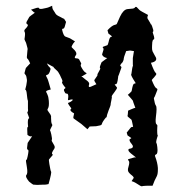

<svg xmlns="http://www.w3.org/2000/svg" viewBox="-20 -654 640 674"><path d="M168 -617.2C167 -618.2 167 -619.1 165 -622.1C164.1 -625 163.1 -628.9 163.1 -633.8C152.3 -628.9 147.5 -627 146.5 -627C145.5 -627 139.6 -625 127.9 -623C121.1 -622.1 117.2 -623 116.2 -626C115.2 -628.9 106.4 -626 88.9 -620.1C94.7 -615.2 96.7 -613.3 97.7 -612.3C97.7 -611.3 99.6 -610.4 102.5 -609.4C89.8 -600.6 84 -595.7 83 -594.7L74.2 -579.1C71.3 -574.2 72.3 -570.3 76.2 -568.4C80.1 -566.4 77.1 -560.5 67.4 -550.8C66.4 -549.8 65.4 -547.9 65.4 -545.9C65.4 -544.9 65.4 -543.9 66.4 -542C68.4 -539.1 68.4 -532.2 66.4 -519.5C65.4 -516.6 66.4 -513.7 68.4 -509.8C71.3 -505.9 73.2 -498 76.2 -486.3L77.1 -481.4C76.2 -480.5 76.2 -471.7 74.2 -453.1C74.2 -450.2 75.2 -448.2 78.1 -446.3C80.1 -444.3 82 -439.5 85.9 -431.6C78.1 -422.9 73.2 -418 72.3 -417C70.3 -416 69.3 -410.2 66.4 -399.4C65.4 -396.5 66.4 -394.5 69.3 -391.6C72.3 -388.7 73.2 -382.8 74.2 -376C75.2 -372.1 74.2 -365.2 72.3 -354.5C69.3 -343.8 68.4 -339.8 68.4 -338.9C71.3 -339.8 73.2 -334 74.2 -323.2C75.2 -312.5 76.2 -304.7 78.1 -299.8V-286.1V-272.5C79.1 -265.6 78.1 -261.7 76.2 -260.7C75.2 -259.8 77.1 -253.9 82 -241.2C83 -239.3 82 -238.3 80.1 -237.3C78.1 -235.4 77.1 -227.5 78.1 -214.8C79.1 -210.9 79.1 -209 77.1 -208C75.2 -207 75.2 -199.2 76.2 -183.6C75.2 -180.7 78.1 -178.7 82 -176.8C85.9 -174.8 89.8 -174.8 92.8 -175.8C83 -161.1 78.1 -153.3 77.1 -152.3L75.2 -136.7C74.2 -131.8 76.2 -128.9 78.1 -127.9C81.1 -127.9 80.1 -120.1 77.1 -105.5C75.2 -96.7 74.2 -92.8 72.3 -92.8C70.3 -92.8 71.3 -84 74.2 -68.4C77.1 -51.8 76.2 -43 72.3 -39.1C69.3 -35.2 73.2 -27.3 82 -16.6C90.8 -9.8 95.7 -5.9 96.7 -5.9L110.4 -4.9C128.9 -5.9 138.7 -5.9 140.6 -5.9C141.6 -5.9 144.5 -6.8 150.4 -7.8C158.2 -35.2 161.1 -49.8 159.2 -51.8C157.2 -54.7 156.2 -63.5 153.3 -78.1C151.4 -88.9 151.4 -93.8 152.3 -94.7C153.3 -95.7 157.2 -100.6 163.1 -107.4C166 -110.4 166 -111.3 163.1 -113.3C161.1 -115.2 163.1 -121.1 169.9 -130.9C172.9 -134.8 172.9 -139.6 169.9 -144.5C167 -149.4 165 -153.3 162.1 -158.2C161.1 -160.2 161.1 -162.1 162.1 -164.1C163.1 -166 162.1 -170.9 160.2 -181.6C158.2 -189.5 157.2 -194.3 156.2 -195.3C154.3 -196.3 157.2 -201.2 162.1 -210.9C164.1 -213.9 164.1 -215.8 162.1 -218.8C160.2 -221.7 159.2 -229.5 159.2 -241.2C160.2 -246.1 158.2 -251 154.3 -255.9C150.4 -260.7 149.4 -263.7 148.4 -264.6C146.5 -266.6 145.5 -269.5 148.4 -273.4C151.4 -278.3 152.3 -286.1 151.4 -299.8C150.4 -308.6 149.4 -315.4 147.5 -319.3C146.5 -323.2 144.5 -326.2 142.6 -330.1C140.6 -333 142.6 -335 147.5 -336.9C152.3 -338.9 155.3 -338.9 158.2 -339.8C152.3 -362.3 148.4 -372.1 148.4 -373C148.4 -374 146.5 -377.9 142.6 -385.7C140.6 -388.7 141.6 -390.6 146.5 -391.6C150.4 -392.6 154.3 -398.4 157.2 -410.2C158.2 -413.1 156.2 -416 153.3 -418.9C150.4 -420.9 147.5 -425.8 144.5 -431.6C159.2 -423.8 167 -418.9 168 -418.9C167 -418 170.9 -414.1 178.7 -407.2C182.6 -404.3 186.5 -398.4 190.4 -390.6C194.3 -382.8 195.3 -378.9 196.3 -377.9C199.2 -372.1 200.2 -368.2 198.2 -366.2C196.3 -363.3 201.2 -356.4 210 -345.7C210 -344.7 209 -343.8 206.1 -341.8C203.1 -339.8 204.1 -335.9 208 -329.1C209 -326.2 211.9 -325.2 215.8 -325.2C219.7 -324.2 220.7 -317.4 218.8 -306.6C217.8 -302.7 219.7 -301.8 221.7 -302.7C224.6 -303.7 226.6 -303.7 229.5 -304.7C236.3 -305.7 237.3 -303.7 232.4 -299.8C227.5 -295.9 222.7 -293.9 219.7 -293C217.8 -292 218.8 -290 222.7 -284.2C226.6 -278.3 229.5 -275.4 230.5 -273.4L227.5 -269.5C225.6 -266.6 229.5 -261.7 240.2 -255.9L237.3 -242.2L238.3 -238.3C255.9 -225.6 264.6 -219.7 265.6 -218.8C266.6 -217.8 273.4 -211.9 287.1 -200.2C288.1 -201.2 288.1 -201.2 288.1 -202.1C288.1 -201.2 290 -204.1 294.9 -210L317.4 -210.9L332 -213.9C335 -214.8 336.9 -215.8 337.9 -219.7C338.9 -223.6 342.8 -230.5 351.6 -241.2C353.5 -242.2 354.5 -242.2 354.5 -244.1C354.5 -246.1 356.4 -253.9 361.3 -266.6C365.2 -275.4 367.2 -282.2 368.2 -285.2C368.2 -288.1 369.1 -293.9 371.1 -302.7C373 -310.5 373 -314.5 372.1 -315.4C372.1 -317.4 376 -323.2 382.8 -332C388.7 -339.8 391.6 -344.7 390.6 -346.7C389.6 -348.6 386.7 -351.6 383.8 -355.5C381.8 -357.4 382.8 -358.4 386.7 -358.4C390.6 -358.4 392.6 -366.2 394.5 -381.8C394.5 -386.7 395.5 -388.7 396.5 -389.6C396.5 -390.6 399.4 -398.4 405.3 -414.1C407.2 -418 406.2 -419.9 403.3 -421.9C400.4 -422.9 402.3 -427.7 410.2 -435.5C412.1 -438.5 413.1 -441.4 414.1 -445.3C414.1 -450.2 417 -460 422.9 -474.6C431.6 -475.6 435.5 -476.6 436.5 -476.6L450.2 -474.6L446.3 -450.2V-428.7C446.3 -423.8 447.3 -421.9 446.3 -421.9C445.3 -420.9 443.4 -412.1 441.4 -395.5C441.4 -394.5 441.4 -394.5 440.4 -392.6C439.5 -390.6 444.3 -380.9 455.1 -364.3C457 -361.3 455.1 -360.4 451.2 -360.4C447.3 -359.4 445.3 -351.6 442.4 -335.9C442.4 -334 440.4 -331.1 436.5 -328.1C433.6 -325.2 431.6 -323.2 428.7 -321.3C440.4 -308.6 445.3 -301.8 446.3 -300.8C446.3 -299.8 449.2 -291 455.1 -275.4C451.2 -274.4 449.2 -274.4 448.2 -273.4C446.3 -272.5 440.4 -270.5 429.7 -265.6C428.7 -254.9 428.7 -249 427.7 -247.1C426.8 -246.1 430.7 -242.2 438.5 -236.3C440.4 -235.4 441.4 -234.4 442.4 -231.4C443.4 -229.5 444.3 -221.7 447.3 -209C444.3 -208 442.4 -208 441.4 -208C440.4 -208 435.5 -202.1 424.8 -188.5C426.8 -182.6 427.7 -179.7 427.7 -178.7L440.4 -169.9C441.4 -168.9 440.4 -168 436.5 -166C432.6 -164.1 434.6 -157.2 442.4 -148.4C445.3 -144.5 447.3 -141.6 446.3 -138.7C446.3 -134.8 441.4 -132.8 434.6 -131.8C430.7 -130.9 429.7 -128.9 431.6 -124C433.6 -120.1 442.4 -112.3 457 -101.6C454.1 -100.6 453.1 -101.6 452.1 -101.6C451.2 -101.6 444.3 -99.6 431.6 -95.7C428.7 -94.7 428.7 -92.8 431.6 -89.8C434.6 -86.9 434.6 -80.1 430.7 -67.4C427.7 -58.6 428.7 -51.8 433.6 -46.9C437.5 -43 440.4 -40 443.4 -38.1C446.3 -36.1 448.2 -33.2 449.2 -31.2C450.2 -29.3 447.3 -26.4 443.4 -20.5C441.4 -17.6 442.4 -17.6 446.3 -16.6C450.2 -15.6 459 -10.7 470.7 -2.9C472.7 -1 474.6 -1 477.5 0C478.5 0 479.5 0 481.4 -1C485.4 -2 496.1 -2 515.6 -2C519.5 -12.7 522.5 -18.6 522.5 -19.5L530.3 -35.2C533.2 -41 534.2 -48.8 534.2 -58.6V-64.5C533.2 -77.1 530.3 -89.8 524.4 -105.5C523.4 -108.4 524.4 -110.4 528.3 -112.3C532.2 -113.3 534.2 -122.1 532.2 -137.7C531.2 -146.5 530.3 -150.4 529.3 -151.4C527.3 -153.3 528.3 -160.2 532.2 -172.9C534.2 -176.8 534.2 -178.7 533.2 -179.7C532.2 -180.7 531.2 -190.4 532.2 -209C533.2 -212.9 532.2 -215.8 529.3 -217.8C526.4 -219.7 525.4 -228.5 527.3 -244.1C530.3 -266.6 530.3 -279.3 527.3 -283.2C524.4 -287.1 522.5 -294.9 520.5 -306.6C519.5 -309.6 521.5 -312.5 523.4 -315.4C525.4 -319.3 527.3 -326.2 532.2 -337.9C533.2 -340.8 532.2 -342.8 528.3 -344.7C524.4 -346.7 519.5 -356.4 512.7 -373C514.6 -376 516.6 -377.9 517.6 -378.9C518.6 -379.9 522.5 -383.8 527.3 -390.6C529.3 -393.6 529.3 -395.5 526.4 -398.4C523.4 -400.4 517.6 -412.1 509.8 -433.6C525.4 -436.5 531.2 -443.4 527.3 -452.1C523.4 -460 518.6 -466.8 515.6 -473.6C513.7 -478.5 513.7 -482.4 513.7 -486.3C513.7 -489.3 513.7 -495.1 514.6 -505.9C515.6 -511.7 516.6 -514.6 519.5 -515.6C522.5 -515.6 522.5 -522.5 517.6 -535.2C515.6 -540 515.6 -542 517.6 -543C519.5 -544.9 517.6 -551.8 513.7 -562.5C511.7 -567.4 510.7 -569.3 509.8 -568.4C509.8 -569.3 505.9 -576.2 498 -588.9C497.1 -590.8 497.1 -592.8 498 -596.7C500 -600.6 500 -601.6 498 -602.5C481.4 -611.3 472.7 -616.2 471.7 -617.2C470.7 -617.2 467.8 -621.1 460 -628.9C457 -630.9 455.1 -629.9 453.1 -627C451.2 -624 443.4 -623 427.7 -622.1C418 -621.1 409.2 -612.3 401.4 -595.7L390.6 -571.3C389.6 -568.4 386.7 -567.4 381.8 -566.4C377 -565.4 368.2 -559.6 357.4 -547.9C359.4 -540 360.4 -536.1 361.3 -535.2C362.3 -535.2 366.2 -532.2 372.1 -527.3C374 -525.4 373 -525.4 369.1 -524.4C366.2 -523.4 363.3 -517.6 361.3 -506.8C359.4 -500 358.4 -496.1 356.4 -495.1C354.5 -494.1 349.6 -493.2 342.8 -490.2C339.8 -489.3 339.8 -487.3 342.8 -484.4C344.7 -482.4 342.8 -476.6 338.9 -464.8C337.9 -461.9 338.9 -460 341.8 -457C344.7 -454.1 349.6 -451.2 356.4 -450.2C344.7 -441.4 338.9 -437.5 337.9 -436.5C336.9 -436.5 335 -432.6 332 -423.8C330.1 -418.9 330.1 -415 332 -414.1C333 -413.1 330.1 -408.2 324.2 -397.5C322.3 -394.5 321.3 -392.6 322.3 -391.6C323.2 -390.6 320.3 -385.7 312.5 -375C310.5 -373 310.5 -371.1 313.5 -366.2C316.4 -362.3 317.4 -359.4 318.4 -358.4C311.5 -355.5 304.7 -352.5 298.8 -349.6C292 -346.7 290 -349.6 293 -358.4C293.9 -363.3 290 -368.2 281.2 -374C272.5 -380.9 267.6 -384.8 265.6 -386.7L271.5 -387.7C270.5 -387.7 274.4 -390.6 282.2 -394.5C285.2 -396.5 284.2 -397.5 280.3 -399.4C276.4 -401.4 271.5 -407.2 265.6 -418C262.7 -422.9 262.7 -426.8 264.6 -428.7C266.6 -429.7 263.7 -434.6 257.8 -445.3C255.9 -448.2 252 -449.2 247.1 -449.2C241.2 -449.2 241.2 -453.1 246.1 -460C250 -464.8 248 -470.7 242.2 -477.5L232.4 -487.3C230.5 -489.3 231.4 -491.2 233.4 -495.1C235.4 -499 238.3 -503.9 243.2 -508.8C231.4 -515.6 226.6 -518.6 225.6 -519.5L210 -525.4C207 -526.4 205.1 -529.3 203.1 -533.2C201.2 -538.1 199.2 -543 198.2 -548.8C197.3 -551.8 199.2 -553.7 203.1 -553.7C206.1 -554.7 208 -561.5 211.9 -577.1L205.1 -587.9C204.1 -587.9 200.2 -589.8 191.4 -594.7C182.6 -598.6 176.8 -602.5 174.8 -606.4C172.9 -609.4 170.9 -613.3 168 -617.2Z"/></svg>

Font: Hermetico
Style: Regular
Weight: 400
Version: Version 1.0